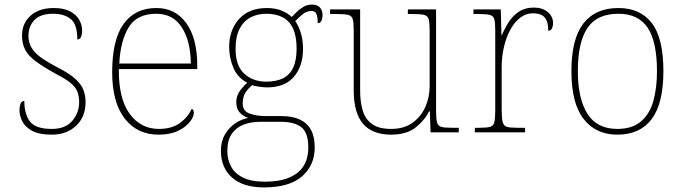

<svg xmlns="http://www.w3.org/2000/svg" viewBox="-20 -577 2977 837"><path d="M206 10Q150 10 119.5 -7Q89 -24 77 -48.5Q65 -73 65 -95Q65 -109 67.5 -118.5Q70 -128 74.5 -132.5Q79 -137 86 -137Q86 -80 110.5 -47.5Q135 -15 206 -15Q265 -15 295 -50Q325 -85 325 -132Q325 -156 318 -175.5Q311 -195 290.5 -213Q270 -231 229 -252Q171 -284 137.5 -308.5Q104 -333 90 -359.5Q76 -386 76 -422Q76 -475 113 -508.5Q150 -542 214 -542Q259 -542 286.5 -527Q314 -512 326 -489.5Q338 -467 338 -445Q338 -426 333 -415.5Q328 -405 317 -405Q317 -470 289 -493.5Q261 -517 211 -517Q156 -517 130 -489.5Q104 -462 104 -421Q104 -390 119 -366.5Q134 -343 162.5 -323.5Q191 -304 231 -283Q282 -257 308 -233.5Q334 -210 343.5 -185.5Q353 -161 353 -131Q353 -68 312 -29Q271 10 206 10Z M671 10Q578 10 523.5 -60.5Q469 -131 469 -262Q469 -404 519 -473Q569 -542 662 -542Q745 -542 792.5 -475.5Q840 -409 840 -290V-276H498Q497 -146 545.5 -80.5Q594 -15 672 -15Q729 -15 764 -40.5Q799 -66 816 -103Q821 -100 823 -96Q825 -92 825 -85Q825 -68 807.5 -45.5Q790 -23 756 -6.5Q722 10 671 10ZM812 -300Q811 -397 773 -457Q735 -517 661 -517Q577 -517 541 -458Q505 -399 500 -300Z M1131 240Q1040 240 991.5 197Q943 154 943 80Q943 39 961 8.5Q979 -22 1006.5 -40Q1034 -58 1062 -63Q1040 -70 1025 -86.5Q1010 -103 1010 -132Q1010 -161 1028 -184Q1046 -207 1058 -216Q1015 -239 997 -282.5Q979 -326 979 -372Q979 -446 1022 -494Q1065 -542 1144 -542Q1180 -542 1207 -531Q1234 -520 1252 -503Q1261 -513 1274 -525.5Q1287 -538 1303.5 -547.5Q1320 -557 1339 -557Q1364 -557 1375 -544Q1386 -531 1386 -513Q1386 -496 1381 -486Q1376 -476 1365 -476Q1365 -505 1359 -517Q1353 -529 1339 -529Q1317 -529 1301.5 -516.5Q1286 -504 1267 -485Q1281 -466 1291 -435Q1301 -404 1301 -364Q1301 -289 1261.5 -242.5Q1222 -196 1144 -196Q1132 -196 1110 -199Q1088 -202 1080 -206Q1063 -193 1050.5 -174Q1038 -155 1038 -126Q1038 -93 1068 -82Q1098 -71 1138 -71H1207Q1255 -71 1287 -56Q1319 -41 1335.5 -11Q1352 19 1352 65Q1352 144 1296.5 192Q1241 240 1131 240ZM1135 215Q1198 215 1240 197.5Q1282 180 1303 147Q1324 114 1324 66Q1324 1 1293.5 -22.5Q1263 -46 1205 -46H1114Q1074 -46 1041.5 -33.5Q1009 -21 990 7Q971 35 971 82Q971 117 986.5 147.5Q1002 178 1038 196.5Q1074 215 1135 215ZM1141 -221Q1182 -221 1211.5 -234.5Q1241 -248 1257 -280Q1273 -312 1273 -365Q1273 -419 1257.5 -452.5Q1242 -486 1212.5 -501.5Q1183 -517 1141 -517Q1102 -517 1072 -501Q1042 -485 1024.5 -451.5Q1007 -418 1007 -364Q1007 -290 1045 -255.5Q1083 -221 1141 -221Z M1685 10Q1603 10 1562.5 -37.5Q1522 -85 1522 -184V-442Q1522 -477 1518 -492.5Q1514 -508 1498 -512Q1482 -516 1445 -516H1419V-536H1550V-181Q1550 -134 1561 -96Q1572 -58 1601.5 -36.5Q1631 -15 1685 -15Q1741 -15 1778 -41.5Q1815 -68 1834 -110.5Q1853 -153 1853 -202V-442Q1853 -477 1849 -492.5Q1845 -508 1829 -512Q1813 -516 1776 -516H1758V-536H1881V-94Q1881 -60 1885 -44Q1889 -28 1903.5 -24Q1918 -20 1948 -20H1980V0H1857L1854 -91H1850Q1831 -52 1791.5 -21Q1752 10 1685 10Z M2050 0V-20H2072Q2102 -20 2116.5 -24Q2131 -28 2135 -44.5Q2139 -61 2139 -98V-442Q2139 -477 2135 -492.5Q2131 -508 2115 -512Q2099 -516 2062 -516H2044V-536H2163L2166 -424H2168Q2180 -453 2197.5 -480.5Q2215 -508 2242 -526Q2269 -544 2307 -544Q2345 -544 2368 -524.5Q2391 -505 2391 -476Q2391 -463 2386 -453Q2381 -443 2370 -443Q2370 -472 2362.5 -488.5Q2355 -505 2340 -512Q2325 -519 2302 -519Q2273 -519 2248 -500Q2223 -481 2205 -448Q2187 -415 2177 -372.5Q2167 -330 2167 -284V-98Q2167 -61 2171.5 -44.5Q2176 -28 2190 -24Q2204 -20 2234 -20H2269V0Z M2671 10Q2578 10 2524.5 -58Q2471 -126 2471 -267Q2471 -407 2523 -474.5Q2575 -542 2676 -542Q2771 -542 2821.5 -476.5Q2872 -411 2872 -267Q2872 -126 2821 -58Q2770 10 2671 10ZM2671 -15Q2735 -15 2773 -46.5Q2811 -78 2827.5 -134.5Q2844 -191 2844 -267Q2844 -395 2803.5 -456Q2763 -517 2676 -517Q2582 -517 2540.5 -454.5Q2499 -392 2499 -267Q2499 -148 2540.5 -81.5Q2582 -15 2671 -15Z"/></svg>

Font: Noto Serif Thai Thin
Style: Regular
Weight: 250
Version: Version 2.001